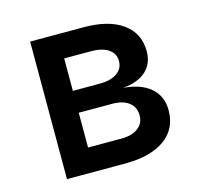

<svg xmlns="http://www.w3.org/2000/svg" viewBox="-83 -627 767 720"><g transform="rotate(-15 300.0 -267.0)"><path d="M92 0V-534H300Q397 -534 451 -495Q505 -456 505 -386Q505 -338 473.5 -309.5Q442 -281 384 -276Q452 -271 489.5 -238.5Q527 -206 527 -151Q527 -79 472 -39.5Q417 0 317 0ZM199 -314H304Q346 -314 370.5 -331Q395 -348 395 -378Q395 -407 370.5 -423.5Q346 -440 304 -440H199ZM199 -94H329Q370 -94 393.5 -112Q417 -130 417 -160Q417 -193 393.5 -211Q370 -229 329 -229H199Z"/></g></svg>

Font: Geist Mono SemiBold
Style: Regular
Weight: 600
Monospace: yes
Designer: Basement.studio, Andrés Briganti, Mateo Zaragoza
Foundry: Basement.studio, Vercel, Andrés Briganti, Guido Ferreyra, Mateo Zaragoza
Version: Version 1.500; ttfautohint (v1.8.4.7-5d5b)